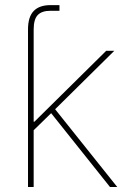

<svg xmlns="http://www.w3.org/2000/svg" viewBox="-20 -743 515 763"><path d="M91.3 -441.4V-626Q91.3 -675.8 113.8 -699.2Q136.2 -722.7 181.2 -722.7Q188 -722.7 198 -722.7Q208 -722.7 216.3 -722.7V-700.2Q207 -700.2 197.3 -700.2Q187.5 -700.2 181.2 -700.2Q146 -700.2 129.9 -683.1Q113.8 -666 113.8 -626V-441.4ZM107.9 -219.7V-259.3H116.7L401.9 -541H434.1L190.9 -300.8L188 -297.9ZM91.3 0V-541H113.8V0ZM417 0 177.2 -300.8 194.3 -314.9 445.8 0Z"/></svg>

Font: Inter 17pt Thin
Style: Regular
Weight: 250
Version: Version 4.001;git-66647c0bb